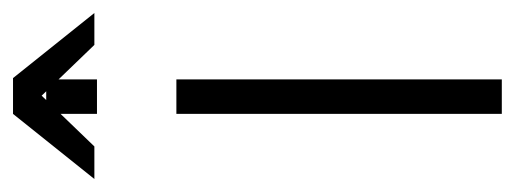

<svg xmlns="http://www.w3.org/2000/svg" viewBox="-304 -523 791 295"><g transform="rotate(-90 91.5 -375.5)"><path d="M64 -700H117V-622H64ZM64 -500H117V0H64ZM170 -626 92 -707 14 -626H-36L64 -751H119L219 -626Z"/></g></svg>

Font: Marvel
Style: Regular
Weight: 400
Designer: Carolina Trebol
Foundry: Carolina Trebol
Version: Version 1.001